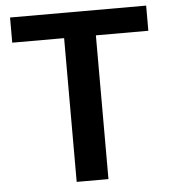

<svg xmlns="http://www.w3.org/2000/svg" viewBox="-51 -758 718 805"><g transform="rotate(-5 307.5 -355.5)"><path d="M593.8 -710.9V-605H373V0H239.3V-605H21V-710.9Z"/></g></svg>

Font: Vazirmatn RD SemiBold
Style: Regular
Weight: 600
Designer: Saber Rastikerdar
Foundry: Saber Rastikerdar
Version: Version 32.102